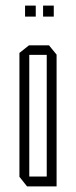

<svg xmlns="http://www.w3.org/2000/svg" viewBox="-20 -662 271 682"><path d="M84 -467V-501H154L181 -468V-467ZM76 0 49 -34V-35H146V0ZM49 -35V-474L83 -501H84V-35ZM146 0V-467H181V0ZM133 -603V-642H171V-603ZM69 -603V-642H107V-603Z"/></svg>

Font: Foldit ExtraLight
Style: Regular
Weight: 250
Version: Version 1.003